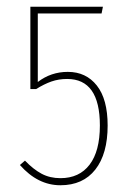

<svg xmlns="http://www.w3.org/2000/svg" viewBox="-20 -539 388 569"><path d="M281 -499H92V-296Q131 -326 181 -326Q235 -326 267 -285.5Q299 -245 299 -167Q299 -83 262.5 -36.5Q226 10 159 10Q92 10 39 -50L54 -63Q79 -37 103.5 -24Q128 -11 159 -11Q215 -11 245.5 -51Q276 -91 276 -167Q276 -305 179 -305Q154 -305 132.5 -297.5Q111 -290 87 -275H70V-519H285Z"/></svg>

Font: Fira Sans Extra Condensed Thin
Style: Regular
Weight: 250
Width: 1
Designer: Carrois Corporate & Edenspiekermann AG
Foundry: Carrois Corporate GbR & Edenspiekermann AG
Version: Version 4.203